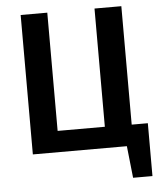

<svg xmlns="http://www.w3.org/2000/svg" viewBox="-57 -741 792 948"><g transform="rotate(-5 338.5 -266.5)"><path d="M660 -104V158H564L547 0H81V-691H213V-105H447V-691H580V-104Z"/></g></svg>

Font: Fira Sans Medium
Style: Regular
Weight: 500
Designer: bBox Type GmbH & Carrois Corporate GbR & Edenspiekermann AG
Foundry: bBox Type GmbH & Carrois Corporate GbR & Edenspiekermann AG
Version: Version 4.301